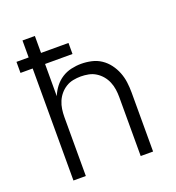

<svg xmlns="http://www.w3.org/2000/svg" viewBox="-133 -841 866 947"><g transform="rotate(-20 300.0 -367.5)"><path d="M91 0V-588H27V-646H91V-735H156V-646H300V-588H156V-419Q166 -444 182.5 -465.5Q199 -487 221.5 -501.5Q244 -516 270.5 -522Q297 -528 323 -528Q350 -528 377 -522Q404 -516 426.5 -501Q449 -486 465.5 -464Q482 -442 492 -416.5Q502 -391 505.5 -364Q509 -337 509 -310V0H444V-310Q444 -330 441 -350.5Q438 -371 430 -390Q422 -409 409 -424.5Q396 -440 378.5 -451Q361 -462 340.5 -466Q320 -470 300 -470Q280 -470 259.5 -466Q239 -462 221.5 -451Q204 -440 191 -424.5Q178 -409 170 -390Q162 -371 159 -350.5Q156 -330 156 -310V0Z"/></g></svg>

Font: Iosevka Aile Light
Style: Regular
Weight: 300
Designer: Belleve Invis
Foundry: Belleve Invis
Version: Version 27.3.5; ttfautohint (v1.8.4)